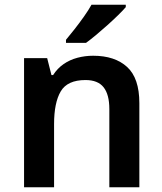

<svg xmlns="http://www.w3.org/2000/svg" viewBox="-20 -786 682 806"><path d="M371 -552Q462 -552 513.5 -505Q565 -458 565 -353V0H439V-328Q439 -389 415 -419.5Q391 -450 339 -450Q263 -450 235 -402.5Q207 -355 207 -265V0H81V-542H178L196 -471H203Q221 -499 247 -517Q273 -535 305 -543.5Q337 -552 371 -552ZM508 -756Q496 -742 475.5 -722Q455 -702 430.5 -680Q406 -658 382.5 -638.5Q359 -619 341 -606H257V-619Q273 -638 293 -663.5Q313 -689 332.5 -716.5Q352 -744 364 -766H508Z"/></svg>

Font: Noto Sans Thai SemiBold
Style: Regular
Weight: 600
Version: Version 2.001